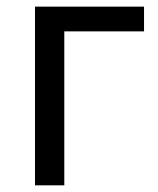

<svg xmlns="http://www.w3.org/2000/svg" viewBox="-20 -556 473 576"><path d="M412.1 -461.9H172.9V0H85V-536.1H412.1Z"/></svg>

Font: NotoSans
Style: Regular
Weight: 400
Designer: Monotype Design team
Foundry: Monotype Imaging Inc.
Version: Version 1.04